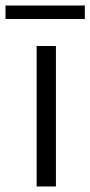

<svg xmlns="http://www.w3.org/2000/svg" viewBox="-56 -677 328 697"><path d="M77 0V-510H147V0ZM-36 -608V-657H252V-608Z"/></svg>

Font: MuseoModerno Thin Light
Style: Regular
Weight: 300
Version: Version 1.003